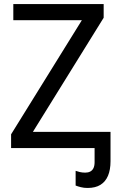

<svg xmlns="http://www.w3.org/2000/svg" viewBox="-20 -734 579 952"><path d="M414 198Q396 198 380.5 194Q365 190 355 186V113Q363 116 375.5 119Q388 122 403 122Q417 122 427.5 116.5Q438 111 443.5 99.5Q449 88 449 70V0H439V-80H528V65Q528 108 515.5 137.5Q503 167 478 182.5Q453 198 414 198ZM503 0H35V-68L386 -634H46V-714H494V-646L143 -80H503Z"/></svg>

Font: Noto Sans Display
Style: Regular
Weight: 400
Designer: Monotype Design Team
Foundry: Monotype Imaging Inc.
Version: Version 2.003